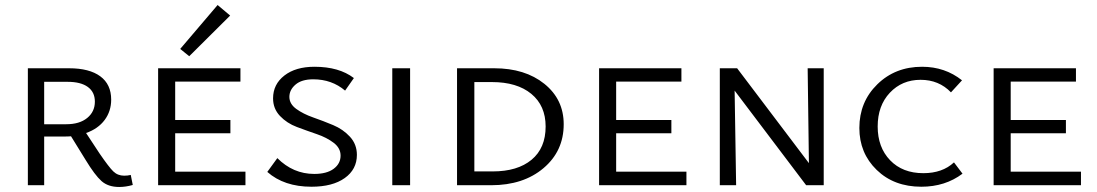

<svg xmlns="http://www.w3.org/2000/svg" viewBox="-20 -738 4369 765"><path d="M501 -41 509 -1Q481 7 455 7Q411 7 384.5 -16.5Q358 -40 321 -101L263 -195Q253 -194 233 -194H156V0H91V-466H255Q336 -466 379.5 -434Q423 -402 423 -341Q423 -295 397 -260Q371 -225 323 -208L377 -126Q414 -72 431.5 -55Q449 -38 475 -38Q489 -38 501 -41ZM156 -243H244Q297 -243 327.5 -268Q358 -293 358 -333Q358 -371 330 -391.5Q302 -412 249 -412H156Z M897 -676 734 -514 698 -543 847 -718ZM678 -54H958V0H610V-466H938V-413H678V-260H898V-207H678Z M1337 -118Q1337 -148 1309.5 -169Q1282 -190 1242.5 -203.5Q1203 -217 1163 -232Q1123 -247 1095.5 -276Q1068 -305 1068 -346Q1068 -402 1113 -437Q1158 -472 1233 -472Q1331 -472 1390 -427L1355 -377Q1302 -422 1228 -422Q1182 -422 1157.5 -401Q1133 -380 1133 -352Q1133 -324 1160.5 -304Q1188 -284 1228 -270Q1268 -256 1307.5 -239.5Q1347 -223 1374.5 -193Q1402 -163 1402 -121Q1402 -63 1353.5 -28.5Q1305 6 1221 6Q1112 6 1045 -53L1085 -108Q1148 -45 1232 -45Q1282 -45 1309.5 -65.5Q1337 -86 1337 -118Z M1543 0V-466H1614V0Z M1937 0H1801V-466H1949Q2072 -466 2149 -404Q2226 -342 2226 -243Q2226 -136 2145.5 -68Q2065 0 1937 0ZM2154 -234Q2154 -317 2097 -364Q2040 -411 1940 -411H1870V-55H1943Q2042 -55 2098 -101.5Q2154 -148 2154 -234Z M2435 -54H2715V0H2367V-466H2695V-413H2435V-260H2655V-207H2435Z M3198 -466H3262V0H3192L2907 -377L2913 0H2848V-466H2917L3203 -88Z M3651 6Q3542 6 3473 -61Q3404 -128 3404 -228Q3404 -332 3475.5 -402Q3547 -472 3654 -472Q3745 -472 3813 -418L3769 -370Q3721 -420 3648 -420Q3574 -420 3525.5 -368.5Q3477 -317 3477 -234Q3477 -151 3526.5 -99.5Q3576 -48 3659 -48Q3735 -48 3781 -91L3815 -46Q3746 6 3651 6Z M4007 -54H4287V0H3939V-466H4267V-413H4007V-260H4227V-207H4007Z"/></svg>

Font: EauTestSC
Style: Regular
Weight: 400
Designer: Christian Thalmann (Catharsis Fonts)
Version: Version 0.001;PS 000.001;hotconv 1.0.88;makeotf.lib2.5.64775